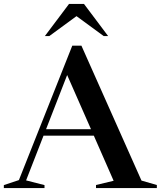

<svg xmlns="http://www.w3.org/2000/svg" viewBox="-30 -955 817 975"><path d="M688.5 -38 766.5 -15.5V0H457.5V-15.5L547 -37L446.5 -266H191L102.5 -39L196 -15V0H-10.5V-15L66 -40.5L337 -723H383.5ZM204 -299H432L311 -574ZM496.5 -772 358.5 -873 220.5 -772H198L320.5 -935H396.5L519 -772Z"/></svg>

Font: Newsreader Display Medium
Style: Regular
Weight: 500
Designer: Hugues Gentile
Foundry: Production Type
Version: Version 1.001